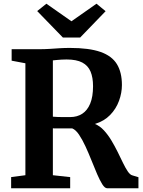

<svg xmlns="http://www.w3.org/2000/svg" viewBox="-20 -1006 762 1026"><path d="M39.5 0V-59.6L115.7 -69.7V-667.9L42.2 -681.7V-743H186Q218.7 -743 246 -744.8Q273.4 -746.6 299.2 -748.3Q325.1 -749.9 353.9 -749.9Q456.2 -749.9 517.2 -728.5Q578.1 -707 604.8 -663.1Q631.5 -619.2 631.5 -551.7Q631.5 -509.4 615.9 -467Q600.4 -424.5 568.5 -391.6Q536.6 -358.7 487.3 -343.6Q513.6 -332.9 535.2 -309.5Q556.8 -286.1 575 -255.9Q593.1 -225.7 608.6 -194.4Q624 -163.1 637.3 -135.5Q650.6 -108 662.9 -89.9Q675.2 -71.9 687.2 -68.9L719.8 -59V0H552.6Q540.1 0 526.7 -21.1Q513.4 -42.1 498.9 -75.9Q484.4 -109.7 469 -148.5Q453.5 -187.4 436.8 -223.7Q420 -260.1 402.4 -286.2Q384.9 -312.3 365.9 -319.9Q355.8 -319.9 341.5 -319.9Q327.1 -319.9 312 -319.9Q297 -319.9 283.8 -319.9Q270.6 -320 262.5 -320.1V-69.7L355 -59.6V0ZM355.2 -380.4Q392.1 -380.4 419.6 -398.2Q447 -416 462.1 -452.6Q477.2 -489.2 477.2 -545.5Q477.2 -591.8 463.9 -623.6Q450.5 -655.5 419.6 -671.9Q388.7 -688.2 335.7 -688.2Q321.7 -688.2 308.7 -687.4Q295.6 -686.6 284 -685.5Q272.4 -684.3 262.5 -683.3V-382.5Q272.8 -381.2 291.3 -380.7Q309.9 -380.3 328.2 -380.4Q346.4 -380.4 355.2 -380.4ZM227.9 -986.2 361.8 -892.3 495.7 -986.2 544.3 -946.2 408.3 -805.4H316.1L178.7 -946.9Z"/></svg>

Font: Merriweather 7pt Light
Style: Regular
Weight: 300
Designer: Eben Sorkin
Foundry: Eben Sorkin
Version: Version 2.200;gftools[0.9.31]